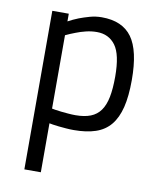

<svg xmlns="http://www.w3.org/2000/svg" viewBox="-83 -575 707 861"><g transform="rotate(10 271.0 -144.0)"><path d="M87 -500H162V-465Q184 -477 209 -487Q230 -495 256.5 -502.5Q283 -510 311 -510Q405 -510 448.5 -450Q492 -390 492 -256Q492 -182 479.5 -131.5Q467 -81 441 -49.5Q415 -18 373.5 -4Q332 10 274 10Q256 10 238.5 8.5Q221 7 205.5 5.5Q190 4 178.5 2Q167 0 162 -1V222H87ZM301 -441Q276 -441 251.5 -435Q227 -429 207 -421Q183 -412 162 -402V-68Q167 -67 178.5 -65Q190 -63 205 -61.5Q220 -60 237 -58.5Q254 -57 270 -57Q311 -57 339 -68Q367 -79 384 -103Q401 -127 408.5 -165Q416 -203 416 -258Q416 -359 385.5 -400Q355 -441 301 -441Z"/></g></svg>

Font: TitilliumText22L 400 wt
Style: 400 wt
Weight: 400
Designer: Campivisivi
Foundry: Campivisivi
Version: 1.000